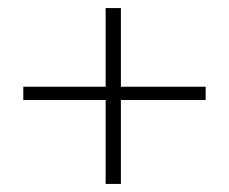

<svg xmlns="http://www.w3.org/2000/svg" viewBox="-20 -550 570 478"><path d="M492 -334C492 -334 281 -334 281 -334C281 -334 281 -530 281 -530C281 -530 243 -530 243 -530C243 -530 243 -334 243 -334C243 -334 38 -334 38 -334C38 -334 38 -301 38 -301C38 -301 243 -301 243 -301C243 -301 243 -92 243 -92C243 -92 281 -92 281 -92C281 -92 281 -301 281 -301C281 -301 492 -301 492 -301C492 -301 492 -334 492 -334Z"/></svg>

Font: Abril Fatface Utterance
Style: Regular
Weight: 500
Designer: Veronika Burian, Jos Scaglione
Foundry: TypeTogether
Version: ""